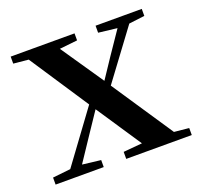

<svg xmlns="http://www.w3.org/2000/svg" viewBox="-98 -637 780 746"><g transform="rotate(-20 292.0 -263.5)"><path d="M368 -498 445 -489 381 -395 327 -314 207 -490 281 -498V-527H17V-498L79 -492L240 -248L85 -37L11 -29V0H210V-29L134 -38L202 -140L257 -222L381 -36L303 -29V0H574V-29L513 -35L344 -288L494 -490L559 -498V-527H368Z"/></g></svg>

Font: Noto Serif JP SemiBold
Style: Regular
Weight: 600
Designer: Ryoko NISHIZUKA 西塚涼子 (kana & ideographs); Frank Grießhammer (Latin, Greek & Cyrillic); Wenlong ZHANG 张文龙 (bopomofo); San
Foundry: Adobe
Version: Version 2.001;hotconv 1.1.0;makeotfexe 2.6.0